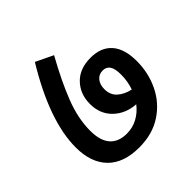

<svg xmlns="http://www.w3.org/2000/svg" viewBox="-183 -845 1003 1003"><g transform="rotate(-45 318.0 -344.0)"><path d="M598 -321Q598 -235 562 -160Q526 -85 456 -39Q386 7 288 7Q173 7 113 -54.5Q53 -116 53 -228Q53 -424 218 -695L314 -649Q246 -527 207 -427Q168 -327 168 -236Q168 -163 200 -126.5Q232 -90 293 -90Q337 -90 373.5 -110Q410 -130 436 -164Q362 -169 314 -215.5Q266 -262 266 -336Q266 -409 312 -457Q358 -505 439 -505Q516 -505 557 -458.5Q598 -412 598 -321ZM490 -330Q490 -374 476.5 -393.5Q463 -413 437 -413Q408 -413 391 -392Q374 -371 374 -338Q374 -295 401.5 -270Q429 -245 474 -235Q490 -280 490 -330Z"/></g></svg>

Font: FiraGO Medium
Style: Italic
Weight: 500
Italic angle: -8°
Designer: bBox Type GmbH
Foundry: bBox Type GmbH
Version: Version 1.001